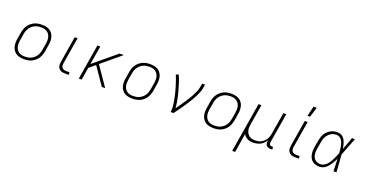

<svg xmlns="http://www.w3.org/2000/svg" viewBox="-40 -1600 5079 2666"><g transform="rotate(20 2500.0 -266.5)"><path d="M249 8Q219 8 189.5 2Q160 -4 136 -18.5Q112 -33 95.5 -56Q79 -79 71 -107Q63 -135 63 -165Q63 -195 68 -226L85 -326Q89 -353 98.5 -380Q108 -407 124.5 -431.5Q141 -456 164.5 -475.5Q188 -495 214.5 -507Q241 -519 269 -523.5Q297 -528 324 -528Q354 -528 383.5 -522Q413 -516 437 -501.5Q461 -487 478 -464Q495 -441 502.5 -413Q510 -385 510.5 -355Q511 -325 505 -294L489 -194Q484 -167 474.5 -140Q465 -113 448.5 -88.5Q432 -64 409 -44.5Q386 -25 359.5 -13Q333 -1 304.5 3.5Q276 8 249 8ZM250 -30Q272 -30 295.5 -34Q319 -38 340.5 -48.5Q362 -59 381.5 -75.5Q401 -92 414.5 -112.5Q428 -133 435.5 -155.5Q443 -178 447 -201L464 -301Q468 -325 468 -349Q468 -373 462.5 -395Q457 -417 444.5 -436Q432 -455 413 -467.5Q394 -480 371.5 -485Q349 -490 324 -490Q302 -490 278.5 -486Q255 -482 233 -471.5Q211 -461 192 -444.5Q173 -428 159.5 -407.5Q146 -387 138 -364.5Q130 -342 127 -319L110 -219Q106 -195 105.5 -171Q105 -147 111 -125Q117 -103 129 -84Q141 -65 160 -52.5Q179 -40 202 -35Q225 -30 250 -30Z M856 0Q838 0 820.5 -3Q803 -6 788 -14Q773 -22 762.5 -35Q752 -48 747 -64Q742 -80 742 -98Q742 -116 745 -133L809 -520H851L786 -127Q783 -110 785 -92.5Q787 -75 796.5 -62.5Q806 -50 822 -44Q838 -38 856 -38H908L909 0Z M1398 0 1221 -259 1131 -184 1101 0H1058L1144 -520H1187L1141 -245L1332 -404L1472 -520H1534L1252 -285L1448 0Z M1849 8Q1819 8 1789.5 2Q1760 -4 1736 -18.5Q1712 -33 1695.5 -56Q1679 -79 1671 -107Q1663 -135 1663 -165Q1663 -195 1668 -226L1685 -326Q1689 -353 1698.5 -380Q1708 -407 1724.5 -431.5Q1741 -456 1764.5 -475.5Q1788 -495 1814.5 -507Q1841 -519 1869 -523.5Q1897 -528 1924 -528Q1954 -528 1983.5 -522Q2013 -516 2037 -501.5Q2061 -487 2078 -464Q2095 -441 2102.5 -413Q2110 -385 2110.5 -355Q2111 -325 2105 -294L2089 -194Q2084 -167 2074.5 -140Q2065 -113 2048.5 -88.5Q2032 -64 2009 -44.5Q1986 -25 1959.5 -13Q1933 -1 1904.5 3.5Q1876 8 1849 8ZM1850 -30Q1872 -30 1895.5 -34Q1919 -38 1940.5 -48.5Q1962 -59 1981.5 -75.5Q2001 -92 2014.5 -112.5Q2028 -133 2035.5 -155.5Q2043 -178 2047 -201L2064 -301Q2068 -325 2068 -349Q2068 -373 2062.5 -395Q2057 -417 2044.5 -436Q2032 -455 2013 -467.5Q1994 -480 1971.5 -485Q1949 -490 1924 -490Q1902 -490 1878.5 -486Q1855 -482 1833 -471.5Q1811 -461 1792 -444.5Q1773 -428 1759.5 -407.5Q1746 -387 1738 -364.5Q1730 -342 1727 -319L1710 -219Q1706 -195 1705.5 -171Q1705 -147 1711 -125Q1717 -103 1729 -84Q1741 -65 1760 -52.5Q1779 -40 1802 -35Q1825 -30 1850 -30Z M2415 0Q2421 -35 2419 -68.5Q2417 -102 2412 -135Q2407 -168 2400 -200.5Q2393 -233 2385.5 -265Q2378 -297 2368.5 -328.5Q2359 -360 2349.5 -391Q2340 -422 2329 -452.5Q2318 -483 2305 -513L2343 -528Q2367 -475 2385 -419Q2403 -363 2418.5 -306Q2434 -249 2445.5 -190.5Q2457 -132 2461 -72Q2484 -103 2506 -134.5Q2528 -166 2549.5 -198Q2571 -230 2591.5 -262.5Q2612 -295 2629.5 -328.5Q2647 -362 2662 -397Q2677 -432 2683 -468L2692 -520H2735L2726 -468Q2721 -436 2708.5 -405Q2696 -374 2681.5 -343.5Q2667 -313 2649.5 -283.5Q2632 -254 2614 -225Q2596 -196 2577 -167.5Q2558 -139 2538.5 -111Q2519 -83 2498.5 -55Q2478 -27 2458 0Z M3049 8Q3019 8 2989.5 2Q2960 -4 2936 -18.5Q2912 -33 2895.5 -56Q2879 -79 2871 -107Q2863 -135 2863 -165Q2863 -195 2868 -226L2885 -326Q2889 -353 2898.5 -380Q2908 -407 2924.5 -431.5Q2941 -456 2964.5 -475.5Q2988 -495 3014.5 -507Q3041 -519 3069 -523.5Q3097 -528 3124 -528Q3154 -528 3183.5 -522Q3213 -516 3237 -501.5Q3261 -487 3278 -464Q3295 -441 3302.5 -413Q3310 -385 3310.5 -355Q3311 -325 3305 -294L3289 -194Q3284 -167 3274.5 -140Q3265 -113 3248.5 -88.5Q3232 -64 3209 -44.5Q3186 -25 3159.5 -13Q3133 -1 3104.5 3.5Q3076 8 3049 8ZM3050 -30Q3072 -30 3095.5 -34Q3119 -38 3140.5 -48.5Q3162 -59 3181.5 -75.5Q3201 -92 3214.5 -112.5Q3228 -133 3235.5 -155.5Q3243 -178 3247 -201L3264 -301Q3268 -325 3268 -349Q3268 -373 3262.5 -395Q3257 -417 3244.5 -436Q3232 -455 3213 -467.5Q3194 -480 3171.5 -485Q3149 -490 3124 -490Q3102 -490 3078.5 -486Q3055 -482 3033 -471.5Q3011 -461 2992 -444.5Q2973 -428 2959.5 -407.5Q2946 -387 2938 -364.5Q2930 -342 2927 -319L2910 -219Q2906 -195 2905.5 -171Q2905 -147 2911 -125Q2917 -103 2929 -84Q2941 -65 2960 -52.5Q2979 -40 3002 -35Q3025 -30 3050 -30Z M3403 215 3525 -520H3568L3518 -219Q3514 -196 3513 -172.5Q3512 -149 3517.5 -127Q3523 -105 3534.5 -86Q3546 -67 3564 -54Q3582 -41 3604 -35.5Q3626 -30 3650 -30Q3672 -30 3694 -34Q3716 -38 3737 -48.5Q3758 -59 3776.5 -75.5Q3795 -92 3807.5 -111.5Q3820 -131 3827.5 -153Q3835 -175 3838 -197L3892 -520H3935L3862 -81Q3860 -71 3861.5 -61Q3863 -51 3869 -44Q3875 -37 3884.5 -33.5Q3894 -30 3904 -30H3919V8H3897Q3879 8 3862 3Q3845 -2 3833.5 -14.5Q3822 -27 3819 -45Q3816 -63 3819 -81L3822 -97Q3808 -72 3787.5 -51Q3767 -30 3742 -16.5Q3717 -3 3689.5 2.5Q3662 8 3636 8Q3613 8 3592 4.5Q3571 1 3552 -8.5Q3533 -18 3517.5 -32.5Q3502 -47 3492 -65L3446 215Z M4256 0Q4238 0 4220.5 -3Q4203 -6 4188 -14Q4173 -22 4162.5 -35Q4152 -48 4147 -64Q4142 -80 4142 -98Q4142 -116 4145 -133L4209 -520H4251L4186 -127Q4183 -110 4185 -92.5Q4187 -75 4196.5 -62.5Q4206 -50 4222 -44Q4238 -38 4256 -38H4308L4309 0ZM4219 -600 4254 -748H4302L4257 -600Z M4616 8Q4587 8 4560.5 1Q4534 -6 4512.5 -22Q4491 -38 4478 -62Q4465 -86 4459.5 -113Q4454 -140 4454.5 -168.5Q4455 -197 4460 -226L4477 -326Q4481 -351 4489 -377Q4497 -403 4510.5 -426.5Q4524 -450 4544.5 -470Q4565 -490 4589 -503.5Q4613 -517 4639.5 -522.5Q4666 -528 4691 -528Q4715 -528 4736 -520Q4757 -512 4773.5 -497Q4790 -482 4800.5 -462.5Q4811 -443 4818 -422Q4825 -401 4830 -379Q4835 -357 4838 -335Q4856 -381 4872.5 -427.5Q4889 -474 4906 -520H4949Q4923 -454 4898.5 -388Q4874 -322 4847 -257Q4854 -193 4857 -128.5Q4860 -64 4865 0H4822Q4820 -46 4818.5 -91.5Q4817 -137 4815 -182Q4805 -161 4793.5 -139.5Q4782 -118 4768.5 -97.5Q4755 -77 4739.5 -58Q4724 -39 4704.5 -24Q4685 -9 4662 -0.5Q4639 8 4616 8ZM4617 -30Q4642 -30 4666.5 -43Q4691 -56 4709.5 -76Q4728 -96 4742 -119Q4756 -142 4768 -166Q4780 -190 4790.5 -214Q4801 -238 4811 -263Q4809 -287 4806.5 -311Q4804 -335 4800 -358Q4796 -381 4788.5 -403.5Q4781 -426 4769 -445.5Q4757 -465 4736.5 -477.5Q4716 -490 4692 -490Q4671 -490 4649 -485Q4627 -480 4607.5 -468Q4588 -456 4572.5 -439Q4557 -422 4546 -402.5Q4535 -383 4528.5 -362Q4522 -341 4519 -319L4502 -219Q4498 -197 4497 -174.5Q4496 -152 4499.5 -130.5Q4503 -109 4512 -90Q4521 -71 4536.5 -57Q4552 -43 4573 -36.5Q4594 -30 4617 -30Z"/></g></svg>

Font: Iosevka Aile Extralight
Style: Italic
Weight: 200
Italic angle: -9°
Designer: Belleve Invis
Foundry: Belleve Invis
Version: Version 31.1.0; ttfautohint (v1.8.4)